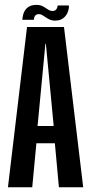

<svg xmlns="http://www.w3.org/2000/svg" viewBox="-20 -790 386 810"><path d="M13.5 0H116L133.5 -185.5H211.5L228.5 0H331L250 -676H94ZM138.5 -258.5 171.5 -605.5H173.5L206.5 -258.5ZM211 -703Q226 -703 236 -707.2Q246 -711.5 252.8 -718.5Q259.5 -725.5 263.5 -733.5Q267.5 -741.5 269.5 -750.8Q271.5 -760 270.5 -767H223.5Q223 -762.5 221 -756.8Q219 -751 214 -747.2Q209 -743.5 202 -743.5Q194 -743.5 187 -747.2Q180 -751 172.2 -756.5Q164.5 -762 155.5 -765.8Q146.5 -769.5 134.5 -769.5Q120.5 -769.5 110 -765.8Q99.5 -762 92.8 -755.2Q86 -748.5 82 -740Q78 -731.5 76.5 -723Q75 -714.5 74 -706.5H122.5Q123 -711.5 124.8 -717.5Q126.5 -723.5 131.5 -727Q136.5 -730.5 144.5 -730.5Q151.5 -730.5 158.5 -726.2Q165.5 -722 173.2 -716.8Q181 -711.5 190 -707.2Q199 -703 211 -703Z"/></svg>

Font: Anybody ExtraCondensed Medium
Style: Regular
Weight: 500
Width: 2
Version: Version 1.113;gftools[0.9.25]